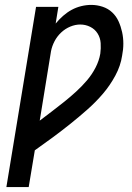

<svg xmlns="http://www.w3.org/2000/svg" viewBox="-20 -763 540 783"><path d="M6 0 127 -735H218L207 -667Q221 -684 237.5 -698.5Q254 -713 272.5 -723Q291 -733 311.5 -738Q332 -743 352 -743Q376 -743 398.5 -735.5Q421 -728 437.5 -712.5Q454 -697 463.5 -676Q473 -655 478 -632Q483 -609 483 -585Q483 -561 478 -536Q472 -495 450.5 -455Q429 -415 400 -381Q371 -347 336.5 -316.5Q302 -286 267 -258Q232 -230 195.5 -203Q159 -176 122 -150L97 0ZM142 -271Q167 -290 192 -309Q217 -328 242 -348Q267 -368 290.5 -389.5Q314 -411 334.5 -435Q355 -459 369.5 -487Q384 -515 389 -544Q392 -566 390.5 -587.5Q389 -609 378 -626.5Q367 -644 348 -653.5Q329 -663 307 -663Q287 -663 266.5 -654.5Q246 -646 229.5 -630.5Q213 -615 202.5 -595Q192 -575 188 -554Z"/></svg>

Font: Iosevka Curly Medium
Style: Italic
Weight: 500
Italic angle: -9°
Monospace: yes
Designer: Belleve Invis
Foundry: Belleve Invis
Version: Version 22.1.2; ttfautohint (v1.8.4)